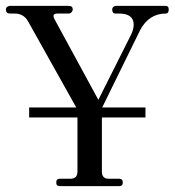

<svg xmlns="http://www.w3.org/2000/svg" viewBox="-31 -632 593 652"><path d="M532 -612Q542 -612 542 -600Q542 -586 532 -586Q475 -586 445 -530L316 -267H463V-233H315V-49Q315 -25 338 -25H374Q386 -25 386 -12Q386 0 374 0H172Q160 0 160 -12Q160 -25 172 -25H208Q232 -25 232 -49V-233H68V-267H228L64 -560Q49 -586 19 -586H3Q-11 -586 -11 -600Q-11 -609 1 -612H202Q216 -612 216 -600Q216 -595 212 -590.5Q208 -586 202 -586H164Q144 -586 154 -567L303 -293L415 -516Q423 -534 423 -548Q423 -586 373 -586H361Q350 -586 350 -600Q350 -609 361 -612Z"/></svg>

Font: HK Venetian
Style: Regular
Weight: 400
Designer: Alfredo Marco Pradil
Foundry: Alfredo Marco Pradil
Version: Version 1.000;PS 001.000;hotconv 1.0.88;makeotf.lib2.5.64775